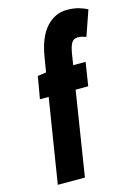

<svg xmlns="http://www.w3.org/2000/svg" viewBox="-136 -780 743 1060"><g transform="rotate(-15 236.0 -250.0)"><path d="M289 -272 213 210H58L135 -272H85L107 -399L156 -406L170 -491Q188 -601 237.5 -655.5Q287 -710 356 -710Q392 -710 420 -702.5Q448 -695 472 -682L422 -538Q408 -543 397.5 -545.5Q387 -548 375 -548Q352 -548 340 -530Q328 -512 321 -469L311 -406H382L361 -272Z"/></g></svg>

Font: Georama Condensed ExtraBold
Style: Italic
Weight: 800
Width: 3
Italic angle: -9°
Designer: Jean-Baptiste Levee
Foundry: Production Type
Version: Version 1.000